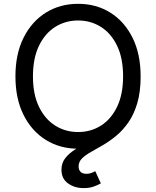

<svg xmlns="http://www.w3.org/2000/svg" viewBox="-20 -757 805 990"><path d="M382.8 9.8Q289.6 9.8 216.6 -35.4Q143.6 -80.6 101.6 -164.3Q59.6 -248 59.6 -363.3Q59.6 -479 101.6 -562.7Q143.6 -646.5 216.6 -691.9Q289.6 -737.3 382.8 -737.3Q476.1 -737.3 548.8 -691.9Q621.6 -646.5 663.3 -562.7Q705.1 -479 705.1 -363.3Q705.1 -248 663.3 -164.3Q621.6 -80.6 548.8 -35.4Q476.1 9.8 382.8 9.8ZM382.8 -76.2Q447.8 -76.2 500.2 -109.1Q552.7 -142.1 583.7 -206.3Q614.7 -270.5 614.7 -363.3Q614.7 -457 583.7 -521.2Q552.7 -585.4 500.2 -618.4Q447.8 -651.4 382.8 -651.4Q317.4 -651.4 264.6 -618.2Q211.9 -585 180.9 -520.8Q149.9 -456.5 149.9 -363.3Q149.9 -270.5 180.9 -206.5Q211.9 -142.6 264.6 -109.4Q317.4 -76.2 382.8 -76.2ZM411.6 212.9Q364.3 212.9 330.6 188.5Q296.9 164.1 296.9 118.2Q296.9 83 316.9 57.9Q336.9 32.7 370.1 12Q403.3 -8.8 443.1 -30.3Q482.9 -51.8 522.5 -78.9Q562 -106 595.2 -143.8Q628.4 -181.6 648.4 -235.1Q668.5 -288.6 668.5 -363.3H705.1Q705.1 -282.7 687.7 -224.6Q670.4 -166.5 641.8 -125.7Q613.3 -85 579.3 -56.9Q545.4 -28.8 511.2 -9Q477.1 10.7 448.5 26.9Q419.9 43 402.6 60.3Q385.3 77.6 385.3 100.6Q385.3 118.7 395.3 128.9Q405.3 139.2 425.8 139.2Q439.5 139.2 450.7 135Q461.9 130.9 471.2 125.5L500 188.5Q485.4 196.8 463.6 204.8Q441.9 212.9 411.6 212.9Z"/></svg>

Font: Inter Variable
Style: Regular
Weight: 400
Designer: Rasmus Andersson
Foundry: rsms
Version: Version 4.001;git-9221beed3